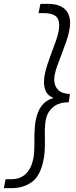

<svg xmlns="http://www.w3.org/2000/svg" viewBox="-68 -832 394 998"><path d="M-39.1 99.6H-10.3Q38.1 99.6 66.9 71Q95.7 42.5 105.5 -9.3Q110.8 -35.6 110.8 -80.6V-116.7Q110.8 -170.9 118.2 -209Q136.7 -301.8 206.5 -321.3V-325.2Q184.1 -333 172.4 -353.5Q160.6 -374 160.6 -405.3Q160.6 -424.3 165 -446.3Q170.4 -472.7 178.7 -497.6Q187 -522.5 203.1 -566.4Q215.8 -599.1 223.6 -622.1Q231.4 -645 235.8 -665.5Q239.7 -683.1 239.7 -700.2Q239.7 -734.9 220 -749.3Q200.2 -763.7 162.1 -763.7H132.3L142.1 -812H181.2Q237.3 -812 266.8 -786.6Q296.4 -761.2 296.4 -712.4Q296.4 -693.8 292 -672.4Q286.6 -645.5 277.6 -619.1Q268.6 -592.8 252 -549.3Q237.8 -513.7 229.2 -489.3Q220.7 -464.8 216.3 -442.4Q213.9 -428.7 213.9 -418.5Q213.9 -386.2 233.2 -365.7Q252.4 -345.2 295.4 -343.3L289.6 -300.8Q237.8 -299.8 208.7 -275.9Q179.7 -252 171.4 -215.8Q165 -188 165 -143.6L165.5 -88.4Q165.5 -38.1 158.7 -3.4Q142.6 81.1 98.6 113.5Q54.7 146 -8.8 146H-47.9Z"/></svg>

Font: Reddit Sans Vanilla Light
Style: Italic
Weight: 300
Italic angle: -11.25°
Designer: Stephen Hutchings
Version: Version 1.013